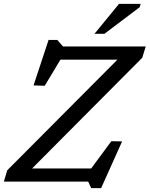

<svg xmlns="http://www.w3.org/2000/svg" viewBox="-36 -942 776 996"><path d="M720 -701 702 -642.5 103.5 -41 94 -68H437L541.5 -209.5L597.5 -208.5L488.5 34H437L421.5 0H-16L1.5 -58.5L599.5 -659L608.5 -632.5H277.5L196 -497L138 -499L216 -735H261L291 -701ZM454 -766.5 581.5 -922H693.5L689 -905L505.5 -766.5Z"/></svg>

Font: Newsreader 8pt
Style: Italic
Weight: 400
Italic angle: -17°
Version: Version 1.003